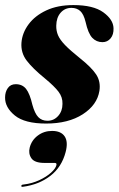

<svg xmlns="http://www.w3.org/2000/svg" viewBox="-25 -477 467 756"><path d="M162 -1.5Q187 -1.5 204 -20.5Q221 -39.5 221 -68Q222 -94 205.5 -115.8Q189 -137.5 151.5 -168.5Q103.5 -207.5 80 -238.5Q56.5 -269.5 59.5 -309Q62.5 -347.5 87.5 -381.2Q112.5 -415 157.2 -436Q202 -457 264 -457Q342.5 -457 381.8 -428.5Q421 -400 422 -366Q423 -341 410.5 -326Q398 -311 378.5 -311Q354.5 -311 338.2 -328.2Q322 -345.5 312 -390.5Q304.5 -421.5 290.8 -433.8Q277 -446 256.5 -446Q230.5 -446 213.8 -427Q197 -408 196.5 -376Q196 -356 203.5 -338.2Q211 -320.5 231.2 -299.5Q251.5 -278.5 289 -248.5Q335 -212 353.5 -184Q372 -156 366.5 -119.5Q357.5 -63.5 300.8 -27Q244 9.5 156.5 9.5Q72.5 9.5 33.5 -22.2Q-5.5 -54 -5 -93Q-5 -115 5.8 -130.2Q16.5 -145.5 37 -145.5Q63 -145.5 77.8 -126.8Q92.5 -108 102.5 -64.5Q112 -30 125.8 -15.8Q139.5 -1.5 162 -1.5ZM150 164.5Q111 164.5 98.5 146Q86 127.5 92 104Q99.5 75 123.8 56.8Q148 38.5 180 38.5Q215 38.5 229.5 59.8Q244 81 233.5 121.5Q218 181 173.2 215.5Q128.5 250 65 258.5Q58.5 259.5 59 255Q59.5 250.5 64.5 250Q100 246 128.8 232.8Q157.5 219.5 175.8 203Q194 186.5 197 173.5Q199.5 164.5 190.5 164.5Z"/></svg>

Font: Fraunces 144pt
Style: Bold Italic
Weight: 700
Italic angle: -16°
Version: Version 1.000;[b76b70a41]